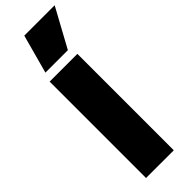

<svg xmlns="http://www.w3.org/2000/svg" viewBox="-327 -1014 1028 1028"><g transform="rotate(-45 187.0 -500.0)"><path d="M66 -730H276V0H66ZM84 -780 144 -1000H374L254 -780Z"/></g></svg>

Font: Enso Black
Style: Regular
Weight: 900
Designer: Coji Morishita
Foundry: UNDERFOREST DESIGN
Version: Version 1.000